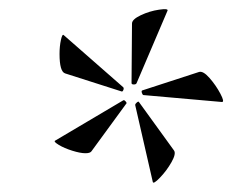

<svg xmlns="http://www.w3.org/2000/svg" viewBox="-20 -709 503 416"><path d="M165 -377Q154 -377 136.5 -382.5Q119 -388 107.5 -395Q96 -402 99 -404L246 -491L248 -492Q250 -492 252.5 -489Q255 -486 254 -485L178 -381Q175 -377 165 -377ZM273 -482Q273 -484 276.5 -487Q280 -490 281 -488L357 -383Q362 -376 351.5 -357.5Q341 -339 326.5 -324Q312 -309 311 -315L273 -481ZM109 -592Q109 -609 112 -622.5Q115 -636 118 -633L247 -520Q248 -519 248 -517Q248 -515 246.5 -512.5Q245 -510 243 -511L121 -550Q109 -554 109 -592ZM288 -513 411 -553Q420 -556 434 -540Q448 -524 457.5 -506Q467 -488 461 -488L291 -503Q289 -503 287.5 -507.5Q286 -512 288 -513ZM343 -686 276 -529Q275 -526 270 -526Q265 -526 265 -529L266 -658Q266 -667 285 -676Q304 -685 324.5 -688Q345 -691 343 -686Z"/></svg>

Font: Cormorant Garamond
Style: Italic
Weight: 400
Italic angle: -10°
Designer: Christian Thalmann (Catharsis Fonts)
Foundry: Catharsis Fonts
Version: Version 4.000